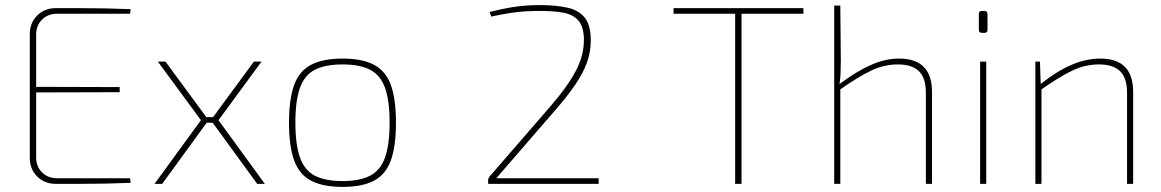

<svg xmlns="http://www.w3.org/2000/svg" viewBox="-20 -722 4561 754"><path d="M199 -690Q248 -690 297 -690Q346 -690 395 -689Q444 -688 493 -686L491 -668H204Q168 -668 145 -645Q122 -622 122 -586V-104Q122 -68 145 -45Q168 -22 204 -22H491L493 -4Q444 -2 395 -1Q346 0 297 0Q248 0 199 0Q155 0 126 -29Q97 -58 97 -102V-588Q97 -632 126 -661Q155 -690 199 -690ZM114 -381 450 -380V-360L114 -359Z M1007 -480 838 -250 1020 0H990L808 -250L977 -480ZM630 -480 799 -250 617 0H587L769 -250L600 -480ZM829 -262V-240H777V-262Z M1325 -492Q1403 -492 1449 -467.5Q1495 -443 1515 -388Q1535 -333 1535 -241Q1535 -148 1515 -92.5Q1495 -37 1449 -12.5Q1403 12 1325 12Q1248 12 1201.5 -12.5Q1155 -37 1135 -92.5Q1115 -148 1115 -240Q1115 -333 1135 -388Q1155 -443 1201.5 -467.5Q1248 -492 1325 -492ZM1325 -469Q1257 -469 1216.5 -448Q1176 -427 1158 -377Q1140 -327 1140 -241Q1140 -154 1158 -103.5Q1176 -53 1216.5 -32Q1257 -11 1325 -11Q1393 -11 1433.5 -32Q1474 -53 1492 -103.5Q1510 -154 1510 -241Q1510 -327 1492 -377Q1474 -427 1433.5 -448Q1393 -469 1325 -469Z M2099 -702Q2163 -702 2208 -692Q2253 -682 2276.5 -652.5Q2300 -623 2300 -564Q2300 -517 2284.5 -475Q2269 -433 2238.5 -388.5Q2208 -344 2161 -290L1929 -22Q1959 -22 1989 -22Q2019 -22 2049 -22H2331V0H1897V-14Q1897 -19 1898.5 -22Q1900 -25 1902 -28L2142 -305Q2212 -386 2243.5 -448Q2275 -510 2273 -572Q2271 -621 2249.5 -643.5Q2228 -666 2190.5 -672.5Q2153 -679 2104 -679Q2073 -679 2044.5 -677.5Q2016 -676 1984 -671Q1952 -666 1909 -657L1903 -675Q1951 -687 1984 -692.5Q2017 -698 2044 -700Q2071 -702 2099 -702Z M2892 -690V0H2867V-690ZM3135 -690V-668H2625V-690Z M3511 -492Q3640 -492 3640 -361V0H3616V-358Q3616 -415 3589 -442Q3562 -469 3506 -469Q3451 -469 3399.5 -444Q3348 -419 3277 -369V-392Q3339 -439 3397 -465.5Q3455 -492 3511 -492ZM3280 -700 3282 -485Q3282 -459 3281 -435.5Q3280 -412 3277 -392L3280 -376V0H3256V-700Z M3853 -480V0H3829V-480ZM3846 -679Q3858 -679 3858 -667V-605Q3858 -593 3846 -593H3836Q3824 -593 3824 -605V-667Q3824 -679 3836 -679Z M4301 -492Q4430 -492 4430 -361V0H4406V-358Q4406 -415 4379 -442Q4352 -469 4296 -469Q4241 -469 4189.5 -444Q4138 -419 4067 -369V-392Q4129 -442 4187 -467Q4245 -492 4301 -492ZM4064 -480 4067 -392 4070 -376V0H4046V-480Z"/></svg>

Font: Exo 2 Thin
Style: Regular
Weight: 250
Designer: Natanael Gama
Foundry: Natanael Gama
Version: Version 2.010